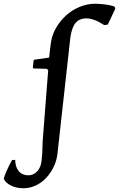

<svg xmlns="http://www.w3.org/2000/svg" viewBox="-150 -762 635 1024"><path d="M25 -402 30 -443 112 -455 120 -524Q125 -570 146.5 -609Q168 -648 200.5 -678Q233 -708 274 -725Q315 -742 357 -742Q384 -742 413 -738Q442 -734 461 -727L465 -716L425 -631L406 -628Q377 -647 353.5 -655.5Q330 -664 311 -664Q273 -664 252.5 -639Q232 -614 225 -560L157 53Q153 93 136.5 127.5Q120 162 95 188Q70 214 39 228Q8 242 -26 242Q-63 242 -92.5 227Q-122 212 -130 191Q-126 176 -118 157Q-110 138 -101 120Q-92 102 -85 91H-69Q-68 130 -49.5 151.5Q-31 173 2 173Q29 173 49 151Q69 129 72 93Q76 56 76.5 22.5Q77 -11 80 -41L107 -388L99 -395L28 -397Z"/></svg>

Font: Alegreya SemiBold
Style: Italic
Weight: 600
Italic angle: -7°
Designer: Juan Pablo del Peral
Foundry: Huerta Tipografica
Version: Version 2.009